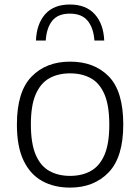

<svg xmlns="http://www.w3.org/2000/svg" viewBox="-20 -823 622 852"><path d="M291 9.5Q220 9.5 167 -19.8Q114 -49 84.5 -110.8Q55 -172.5 55 -270.5Q55 -416 119.8 -482.8Q184.5 -549.5 291 -549.5Q398.5 -549.5 462.8 -483.8Q527 -418 527 -270.5Q527 -125.5 462 -58Q397 9.5 291 9.5ZM291 -42.5Q344 -42.5 383.2 -64.5Q422.5 -86.5 443.8 -136.2Q465 -186 465 -269.5Q465 -354 443.8 -404Q422.5 -454 383.2 -475.8Q344 -497.5 291 -497.5Q238 -497.5 199 -475.8Q160 -454 138.5 -404.5Q117 -355 117 -271.5Q117 -187 138.2 -136.8Q159.5 -86.5 198.8 -64.5Q238 -42.5 291 -42.5ZM139.5 -643Q142.5 -717 180.5 -760Q218.5 -803 290 -803Q361.5 -803 400.5 -759.8Q439.5 -716.5 442.5 -643H399Q395 -699 369 -730.8Q343 -762.5 290 -762.5Q237 -762.5 211.8 -730.8Q186.5 -699 183 -643Z"/></svg>

Font: Encode Sans SmExp Lt
Style: Regular
Weight: 300
Width: 6
Designer: Multiple Designers
Foundry: Impallari Type
Version: Version 3.002; ttfautohint (v1.8.3) -l 8 -r 50 -G 200 -x 14 